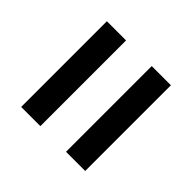

<svg xmlns="http://www.w3.org/2000/svg" viewBox="-59 -616 651 651"><g transform="rotate(-45 267.0 -290.5)"><path d="M61 -352V-444H472V-352ZM61 -137V-229H472V-137Z"/></g></svg>

Font: Ultramarine Medium
Style: Regular
Weight: 500
Designer: Colophon Foundry, Jonny Pinhorn
Foundry: Colophon Foundry
Version: Version 1.200; ttfautohint (v1.8.3)